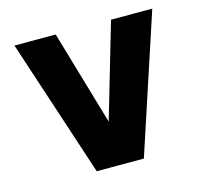

<svg xmlns="http://www.w3.org/2000/svg" viewBox="-84 -631 768 724"><g transform="rotate(-15 300.0 -269.0)"><path d="M208 0 31 -538H192L300 -169L408 -538H569L392 0Z"/></g></svg>

Font: Geist Mono ExtraBold
Style: Regular
Weight: 800
Monospace: yes
Designer: Basement.studio, Andrés Briganti, Mateo Zaragoza
Foundry: Basement.studio, Vercel, Andrés Briganti, Guido Ferreyra, Mateo Zaragoza
Version: Version 1.500; ttfautohint (v1.8.4.7-5d5b)